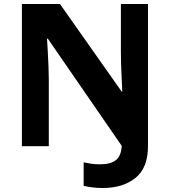

<svg xmlns="http://www.w3.org/2000/svg" viewBox="-20 -734 853 964"><path d="M496 210Q465 210 441 206.5Q417 203 400 199V81Q418 85 438 88Q458 91 481 91Q537 91 563 69Q589 47 591 -2L220 -540H216Q218 -512 220 -474.5Q222 -437 223.5 -400Q225 -363 225 -336V0H90V-714H281L591 -274H594Q593 -302 591 -338.5Q589 -375 588 -411Q587 -447 587 -471V-714H723V0Q723 109 660 159.5Q597 210 496 210Z"/></svg>

Font: Noto Sans Devanagari UI
Style: Bold
Weight: 700
Designer: Jelle Bosma - Monotype Design Team
Foundry: Monotype Imaging Inc.
Version: Version 2.004; ttfautohint (v1.8.4.7-5d5b)